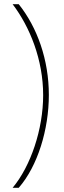

<svg xmlns="http://www.w3.org/2000/svg" viewBox="-20 -734 303 912"><path d="M212 -283C212 -450 157 -604 69 -714H40C122 -606 185 -450 185 -282C185 -120 126 55 40 158H69C159 55 212 -119 212 -283Z"/></svg>

Font: Noto Sans Arabic ExtCond Thin
Style: Regular
Weight: 100
Width: 2
Designer: Monotype Design Team, Nadine Chahine, Nizar Qandah and Khaled Hosny
Foundry: Monotype Imaging Inc.
Version: Version 2.012